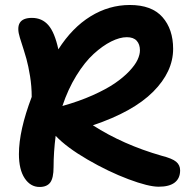

<svg xmlns="http://www.w3.org/2000/svg" viewBox="-20 -721 762 763"><path d="M137.2 22Q101.1 22 78.1 -12.5Q55.2 -46.9 55.2 -108.9Q55.2 -202.1 106 -335.9Q106 -377.9 99.4 -418.5Q92.8 -459 85 -487.1Q77.1 -515.1 59.1 -570.8Q34.2 -649.9 106.9 -649.9Q147 -649.9 172.1 -621.1Q197.3 -592.3 211.9 -524.9Q266.6 -610.8 339.8 -656Q413.1 -701.2 496.1 -701.2Q583 -701.2 625.5 -653.1Q668 -605 668 -526.9Q668 -436 588.6 -356.4Q509.3 -276.9 349.1 -223.1Q469.2 -146 622.1 -102.1Q664.6 -91.3 680.2 -78.1Q695.8 -64.9 695.8 -43.9Q695.8 -12.2 674.3 4.4Q652.8 21 610.8 21Q569.8 21 490.5 -8.8Q411.1 -38.6 327.9 -86.9Q244.6 -135.3 201.2 -181.2Q192.9 -116.2 192.9 -57.1Q192.9 -13.7 179.7 4.2Q166.5 22 137.2 22ZM483.9 -573.2Q456.1 -573.2 421.9 -556.2Q387.7 -539.1 352.3 -506.8Q316.9 -474.6 283.4 -420.4Q250 -366.2 228 -299.8Q294.4 -318.4 348.4 -342.5Q402.3 -366.7 436.5 -390.1Q470.7 -413.6 493.9 -438.2Q517.1 -462.9 526.6 -483.4Q536.1 -503.9 536.1 -521Q536.1 -544.9 523.2 -559.1Q510.3 -573.2 483.9 -573.2Z"/></svg>

Font: Shantell Sans Bouncy
Style: Regular
Weight: 600
Designer: Stephen Nixon, Anya Danilova, Shantell Martin
Foundry: Arrow Type
Version: Version 1.006;[9816181b4]